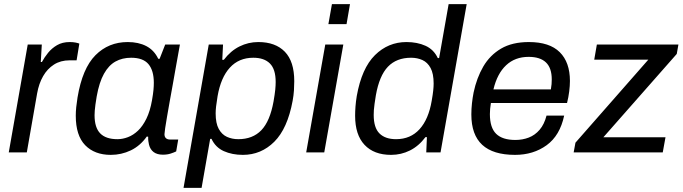

<svg xmlns="http://www.w3.org/2000/svg" viewBox="-20 -743 3329 936"><path d="M22.7 0 115.2 -526H183.8L178.8 -440.7H184.3Q196.5 -463.4 214.4 -485.6Q232.4 -507.8 258.2 -522.9Q284.1 -538 319.8 -538Q336 -538 348.6 -535.5Q361.2 -532.9 366.8 -530.4L353.4 -448.9H319Q275.6 -448.9 243.2 -428.3Q210.8 -407.7 190.1 -371.6Q169.4 -335.5 160.9 -287.3L110.7 0Z M520 12Q441.1 12 395.2 -35.2Q349.4 -82.4 349.4 -178.8Q349.4 -198.8 351.6 -220.7Q353.9 -242.7 357.9 -267.7Q381.4 -409.5 445.3 -473.8Q509.1 -538 602.6 -538Q655.4 -538 693.4 -518.2Q731.5 -498.3 751.5 -456.3H758.1L785.4 -526H857.1L834.9 -402.4Q829.3 -368.3 821.8 -328.4Q814.3 -288.4 807.4 -248.9Q800.4 -209.3 794.5 -175.4Q788.6 -141.5 785.2 -118.3Q781.8 -95.1 781.8 -88.8Q781.8 -75.7 789.1 -69.2Q796.4 -62.7 809.4 -62.7H848.8L838.9 -4.9Q828.9 0.1 812.2 5.6Q795.5 11.1 774.1 11.1Q746.3 11.1 729.3 -1.4Q712.4 -14 706.4 -37.6Q704.2 -45.7 703.1 -55.6Q701.9 -65.5 702.4 -76.2L695.8 -77.6Q663.3 -31.8 617.6 -9.9Q571.8 12 520 12ZM552.4 -64.5Q578 -64.5 603.8 -74.4Q629.7 -84.2 652.8 -106.1Q675.9 -128.1 693.9 -164.8Q711.8 -201.5 721.1 -254.7Q726.5 -285.7 728.2 -304.9Q729.9 -324.1 729.9 -339.4Q729.9 -399.2 703.7 -430.4Q677.5 -461.5 619.3 -461.5Q576.2 -461.5 543 -443.1Q509.8 -424.6 486.8 -383.3Q463.7 -342 451.4 -273.1Q447.4 -249.6 445.2 -233.1Q443 -216.6 442 -204.2Q441 -191.8 441 -181.4Q441 -120.9 468.6 -92.7Q496.2 -64.5 552.4 -64.5Z M874.7 173 997.7 -526H1067.3L1063.6 -451.4H1071.1Q1104.4 -495.2 1147.6 -516.6Q1190.8 -538 1239.3 -538Q1322.7 -538 1368.6 -490.8Q1414.5 -443.5 1414.5 -347.2Q1414.5 -326.3 1413 -302.2Q1411.5 -278.1 1406.5 -251.2Q1381.5 -116.1 1317.2 -52Q1252.8 12 1164.2 12Q1111.7 12 1071.1 -6.2Q1030.5 -24.5 1011.1 -66.1H1004.6L962.7 173ZM1141.5 -64.5Q1212.1 -64.5 1254.1 -108.3Q1296.1 -152.2 1313.4 -247.8Q1319.8 -284.7 1321.9 -306Q1323.9 -327.3 1323.9 -343.2Q1323.9 -405.6 1295.8 -433.5Q1267.7 -461.5 1214.9 -461.5Q1144.6 -461.5 1100.6 -413.3Q1056.5 -365.1 1040.7 -274.1Q1035.8 -243.5 1033.5 -224.6Q1031.3 -205.6 1031.3 -190.2Q1031.3 -141.9 1046.4 -114.5Q1061.5 -87.1 1086.4 -75.8Q1111.3 -64.5 1141.5 -64.5Z M1580.9 -625.4 1598.2 -723H1686.2L1669.4 -625.4ZM1472.7 0 1565.7 -526H1653.7L1560.7 0Z M1886.5 12Q1803 12 1757.1 -36.9Q1711.2 -85.7 1711.2 -178.8Q1711.2 -200.2 1713 -224Q1714.8 -247.9 1719.2 -274.8Q1743.3 -410.4 1807.9 -474.2Q1872.5 -538 1961.5 -538Q2014 -538 2054.4 -519.8Q2094.8 -501.5 2114.2 -459.9H2120.7L2167.1 -723H2255.1L2127.6 0H2058L2061.2 -74.6H2054.2Q2021.4 -30.8 1978.4 -9.4Q1935.4 12 1886.5 12ZM1910.9 -64.5Q1981.1 -64.5 2025.2 -113Q2069.3 -161.5 2084.6 -251.9Q2090.1 -283.5 2092 -302.2Q2094 -321 2094 -335.8Q2094 -384.1 2079.1 -411.5Q2064.3 -438.9 2039.4 -450.2Q2014.4 -461.5 1984.2 -461.5Q1913.1 -461.5 1871.1 -417.7Q1829.1 -373.8 1812.3 -278.2Q1808.4 -253.6 1805.9 -236.3Q1803.4 -219 1802.6 -206.4Q1801.8 -193.7 1801.8 -182.8Q1801.8 -120.4 1829.9 -92.5Q1858 -64.5 1910.9 -64.5Z M2490.8 12Q2383.8 12 2330.8 -37Q2277.8 -86 2277.8 -184.9Q2277.8 -211.9 2280.8 -239.3Q2283.8 -266.6 2288.8 -292.1Q2303.8 -363.2 2336 -418.6Q2368.3 -474 2422.6 -506Q2476.9 -538 2558.2 -538Q2659.1 -538 2708.7 -488.7Q2758.4 -439.4 2758.4 -348.3Q2758.4 -325.3 2754.9 -297.1Q2751.4 -268.9 2744.3 -240.8H2373.1Q2370.7 -225.6 2369.4 -212.3Q2368.2 -199.1 2368.2 -186.8Q2368.2 -120.5 2398.8 -90.6Q2429.4 -60.7 2492.4 -60.7Q2527.2 -60.7 2557.5 -72.3Q2587.9 -83.9 2610.6 -110.3Q2633.3 -136.7 2644.3 -179.4H2730.3Q2709.7 -82.2 2644.9 -35.1Q2580 12 2490.8 12ZM2385.5 -307.1H2665.5Q2667.9 -320.7 2668.9 -332.9Q2669.8 -345.2 2669.8 -355.8Q2669.8 -411.6 2641.5 -438.7Q2613.2 -465.8 2557 -465.8Q2490.8 -465.8 2447.3 -424.9Q2403.8 -384.1 2385.5 -307.1Z M2776.6 0 2785.3 -47.4 3140.6 -452.2H2876.9L2889.7 -526H3287.3L3279.2 -480.1L2921.4 -73.8H3224.3L3210.9 0Z"/></svg>

Font: Archivo Variable SemiBold
Style: Italic
Weight: 600
Italic angle: -10°
Designer: Hector Gatti
Foundry: Omnibus-Type
Version: Version 2.001